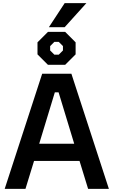

<svg xmlns="http://www.w3.org/2000/svg" viewBox="-20 -1209 727 1229"><path d="M293 -1035 394 -1189H533L394 -1035ZM287 -794 220 -861V-938L287 -1005H397L464 -938V-861L397 -794ZM328 -859H356L383 -886V-914L356 -941H328L301 -914V-886ZM10 0 250 -737H437L677 0H544L489 -179H198L143 0ZM231 -289H455L355 -618H331Z"/></svg>

Font: Tomorrow Medium
Style: Regular
Weight: 500
Designer: Tony de Marco, Monica Rizzolli
Foundry: Just in Type
Version: Version 2.002